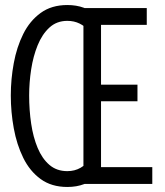

<svg xmlns="http://www.w3.org/2000/svg" viewBox="-20 -732 656 764"><path d="M248 12Q185 12 141.8 -19.5Q98.5 -51 72.5 -104Q46.5 -157 34.8 -221.5Q23 -286 23 -352Q23 -417 34.8 -480.8Q46.5 -544.5 72.5 -596.8Q98.5 -649 141.8 -680.5Q185 -712 248 -712Q284 -712 313.5 -701.2Q343 -690.5 366 -670L335 -608Q318.5 -627.5 296.8 -638.2Q275 -649 248 -649Q205.5 -649 176.5 -622.2Q147.5 -595.5 129.8 -551.8Q112 -508 104 -455.8Q96 -403.5 96 -352Q96 -294 104 -240Q112 -186 129.8 -143.5Q147.5 -101 176.5 -76Q205.5 -51 248 -51Q277.5 -51 300.8 -64.5Q324 -78 341 -101L369 -31Q345 -11 315 0.5Q285 12 248 12ZM312 0V-700H564V-633H382V-395H527V-329H382V-67H586V0Z"/></svg>

Font: Overpass Mono Light Light
Style: Regular
Weight: 300
Monospace: yes
Version: Version 4.000